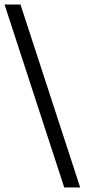

<svg xmlns="http://www.w3.org/2000/svg" viewBox="-43 -768 372 843"><path d="M239 55 -23 -748H47L309 55Z"/></svg>

Font: Winston
Style: Regular
Weight: 400
Designer: Original fonts by Vernon Adams / Changes by Cristiano Sobral
Foundry: Original fonts by Vernon Adams / Changes by Cristiano Sobral
Version: Version 2.503;July 17, 2020;FontCreator 13.0.0.2655 64-bit